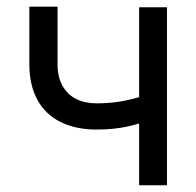

<svg xmlns="http://www.w3.org/2000/svg" viewBox="-20 -552 585 572"><path d="M477.5 0V-530.3H394.5V0ZM358.4 -174.8C385.7 -180.7 414.4 -189.5 444.3 -201.2V-278.3C413.1 -267.3 383.8 -258.8 356.4 -252.9C329.1 -247.1 299.5 -244.1 267.6 -244.1C244.8 -244.1 224.8 -248.4 207.5 -256.8C190.3 -265.3 176.6 -278.3 166.5 -295.9C156.4 -313.5 151.4 -335.3 151.4 -361.3V-532.2H67.4V-361.3C67.4 -319 75.5 -283.2 91.8 -253.9C108.1 -224.6 131.3 -202.6 161.6 -188C191.9 -173.3 227.2 -166 267.6 -166C300.8 -166 331.1 -168.9 358.4 -174.8Z"/></svg>

Font: Pretendard Variable
Style: Regular
Weight: 400
Designer: Base glyphs from Inter by Rasmus Andersson; Hangeul glyphs from Noto Sans CJK(Source Han Sans) by Jang Soo-young and Kan
Foundry: Kil Hyung-jin
Version: Version 1.309;Glyphs 3.2 (3225)